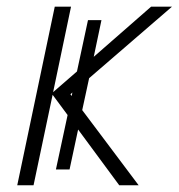

<svg xmlns="http://www.w3.org/2000/svg" viewBox="-20 -550 531 570"><path d="M31.2 0 142.6 -530.3H190.9L137.7 -276.4L208.5 -337.9L241.2 -490.2H281.2L258.3 -381.3L428.7 -530.3H490.7L244.6 -317.9L224.1 -223.1L391.6 0H334L211.9 -165.5L186.5 -46.9H146L180.7 -208.5L136.2 -268.6L79.6 0ZM189 -270 192.9 -265.1 194.8 -275.4Z"/></svg>

Font: Open Sans Light
Style: Italic
Weight: 300
Italic angle: -12°
Designer: Monotype Design Team
Foundry: Monotype Imaging Inc.
Version: Version 3.003; ttfautohint (v1.8.4)